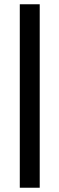

<svg xmlns="http://www.w3.org/2000/svg" viewBox="-20 -734 280 904"><path d="M73.2 -713.9H167V149.9H73.2Z"/></svg>

Font: TASA Orbiter Deck Medium
Style: Regular
Weight: 500
Designer: Weizhong Zhang
Version: Version 1.000;Glyphs 3.1.2 (3151)